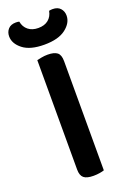

<svg xmlns="http://www.w3.org/2000/svg" viewBox="-165 -863 606 920"><g transform="rotate(-20 138.5 -403.0)"><path d="M80 -395H199V-2Q191 1 176 3.5Q161 6 144 6Q110 6 95 -6.5Q80 -19 80 -49ZM199 -262H80V-607Q88 -609 103.5 -612Q119 -615 135 -615Q168 -615 183.5 -603Q199 -591 199 -559ZM138 -750Q170 -750 189.5 -766Q209 -782 214 -810Q219 -811 223 -811.5Q227 -812 232 -812Q258 -812 271.5 -797Q285 -782 285 -760Q285 -723 247.5 -694Q210 -665 138 -665Q66 -665 29 -694Q-8 -723 -8 -760Q-8 -782 5.5 -797Q19 -812 45 -812Q50 -812 54.5 -811.5Q59 -811 62 -810Q67 -782 87 -766Q107 -750 138 -750Z"/></g></svg>

Font: BalooTamma2SemiBold
Style: Regular
Weight: 600
Designer: Divya Kowshik, Shuchita Grover and Ek Type
Foundry: Ek Type
Version: Version 1.700